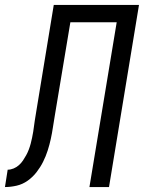

<svg xmlns="http://www.w3.org/2000/svg" viewBox="-60 -755 581 775"><path d="M-40 0 -29 -70Q-17 -70 -5 -75Q7 -80 16.5 -88.5Q26 -97 33 -107.5Q40 -118 46 -129Q52 -140 56.5 -152Q61 -164 64 -175.5Q67 -187 69.5 -199Q72 -211 74 -223Q77 -246 80.5 -269Q84 -292 88 -315L157 -735H501L380 0H301L411 -665H224L161 -287Q157 -264 153.5 -240.5Q150 -217 145 -194Q140 -171 132.5 -147.5Q125 -124 114 -102Q103 -80 87.5 -60Q72 -40 51.5 -25.5Q31 -11 7 -5.5Q-17 0 -40 0Z"/></svg>

Font: Iosevka Curly
Style: Italic
Weight: 400
Italic angle: -9°
Monospace: yes
Designer: Belleve Invis
Foundry: Belleve Invis
Version: Version 22.1.2; ttfautohint (v1.8.4)